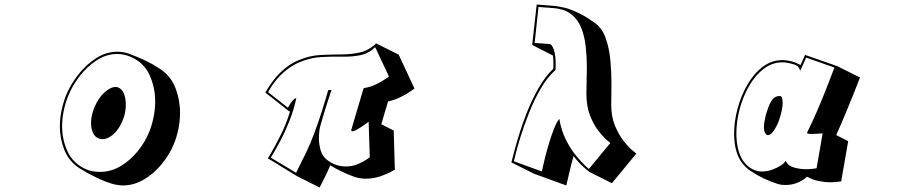

<svg xmlns="http://www.w3.org/2000/svg" viewBox="-20 -760 4040 850"><path d="M750 -123Q731 -76 696 -33.5Q661 9 616.5 35Q572 61 524 61Q514 61 504.5 59.5Q495 58 485 56Q448 46 407.5 26.5Q367 7 332 -15Q285 -46 265 -96Q245 -146 245 -201Q245 -236 252.5 -271Q260 -306 272 -337Q291 -384 325.5 -428.5Q360 -473 405 -502Q450 -531 500 -531Q528 -531 554 -521Q590 -508 623.5 -492Q657 -476 687 -456Q735 -425 756 -372Q777 -319 777 -261Q777 -225 770 -190Q763 -155 750 -123ZM641 -177Q653 -207 660 -242Q667 -277 667 -311Q667 -373 642 -428Q617 -483 559 -508Q530 -521 499 -521Q451 -521 408 -493Q365 -465 332 -422Q299 -379 281 -333Q269 -303 262 -269Q255 -235 255 -200Q255 -142 279 -89.5Q303 -37 360 -11Q376 -4 392 -1.5Q408 1 423 1Q471 1 514 -24.5Q557 -50 590 -91Q623 -132 641 -177ZM524 -229Q508 -189 483 -166.5Q458 -144 434 -144Q423 -144 415 -148Q400 -154 391.5 -172.5Q383 -191 383 -216Q383 -231 386.5 -248Q390 -265 397 -282Q414 -325 441.5 -350Q469 -375 492 -375Q499 -375 505 -372Q521 -365 529 -344.5Q537 -324 537 -297Q537 -281 534 -263.5Q531 -246 524 -229Z M1728 -9Q1728 -9 1710 1Q1692 11 1662.5 21Q1633 31 1598 31Q1572 31 1546 22Q1490 1 1442 -28Q1432 -4 1421 18.5Q1410 41 1402.5 55.5Q1395 70 1395 70L1295 20L1166 -59Q1166 -59 1183 -88Q1200 -117 1223.5 -164Q1247 -211 1264 -266L1259 -268L1155 -350Q1155 -350 1164.5 -366.5Q1174 -383 1192.5 -407Q1211 -431 1239 -455Q1267 -479 1303 -494Q1351 -514 1398 -516.5Q1445 -519 1489 -519Q1533 -519 1572.5 -527.5Q1612 -536 1645 -568L1745 -518L1815 -368Q1815 -368 1798 -356Q1781 -344 1754 -330.5Q1727 -317 1698 -311L1668 -210L1723 -182ZM1612 -221Q1612 -221 1597.5 -210.5Q1583 -200 1566 -189.5Q1549 -179 1540 -179Q1535 -179 1535 -184Q1535 -185 1535.5 -186Q1536 -187 1536 -188Q1538 -193 1543.5 -213Q1549 -233 1557 -259.5Q1565 -286 1572.5 -311.5Q1580 -337 1585 -353.5Q1590 -370 1590 -370Q1619 -374 1644.5 -386.5Q1670 -399 1686 -410Q1702 -421 1702 -421L1641 -551Q1612 -523 1574.5 -515.5Q1537 -508 1493.5 -509Q1450 -510 1402.5 -507.5Q1355 -505 1307 -485Q1272 -470 1245.5 -448Q1219 -426 1201.5 -404Q1184 -382 1175.5 -367Q1167 -352 1167 -352L1255 -283Q1255 -283 1260 -292.5Q1265 -302 1273.5 -312.5Q1282 -323 1292 -326Q1281 -275 1262.5 -227.5Q1244 -180 1224.5 -143Q1205 -106 1192 -84Q1179 -62 1179 -62L1291 5Q1291 5 1298 -9.5Q1305 -24 1315 -44Q1325 -64 1333 -80Q1353 -121 1371 -169.5Q1389 -218 1403 -261.5Q1417 -305 1425 -333Q1433 -361 1433 -361L1448 -362Q1448 -362 1442 -344.5Q1436 -327 1427.5 -300.5Q1419 -274 1411 -247Q1403 -220 1398 -202Q1392 -181 1392 -146Q1392 -120 1400 -93Q1408 -66 1432 -49Q1452 -35 1471.5 -29Q1491 -23 1510 -23Q1540 -23 1564.5 -33.5Q1589 -44 1603 -54Q1617 -64 1617 -64Z M2589 1Q2589 1 2567.5 -17Q2546 -35 2519 -69Q2510 -37 2503 -7Q2496 23 2491.5 42Q2487 61 2487 61L2344 9L2244 -41Q2244 -41 2252 -72.5Q2260 -104 2275 -154.5Q2290 -205 2312.5 -262Q2335 -319 2364.5 -370.5Q2394 -422 2429 -455Q2430 -462 2430 -468Q2430 -474 2430 -480Q2430 -490 2429.5 -498.5Q2429 -507 2428 -514L2336 -561L2356 -740L2432 -734Q2445 -733 2462 -729.5Q2479 -726 2487 -724Q2519 -714 2550 -698Q2581 -682 2610 -661Q2645 -637 2661 -592.5Q2677 -548 2682 -494.5Q2687 -441 2687 -388Q2687 -363 2686.5 -339.5Q2686 -316 2686 -295Q2686 -243 2703 -202.5Q2720 -162 2741.5 -135Q2763 -108 2780 -94Q2797 -80 2797 -80L2689 51ZM2682 -127Q2682 -127 2666 -140.5Q2650 -154 2629 -181Q2608 -208 2592 -249Q2576 -290 2576 -345Q2576 -371 2577 -401Q2578 -431 2578 -462Q2578 -509 2573 -554Q2568 -599 2553.5 -636Q2539 -673 2509.5 -696.5Q2480 -720 2431 -724L2364 -729L2347 -570L2414 -565Q2423 -564 2431.5 -541Q2440 -518 2440 -476Q2440 -470 2440 -463.5Q2440 -457 2439 -450Q2403 -418 2374 -368Q2345 -318 2323 -262.5Q2301 -207 2285.5 -157.5Q2270 -108 2262.5 -77Q2255 -46 2255 -46L2379 -1Q2379 -1 2383 -20Q2387 -39 2394.5 -68.5Q2402 -98 2412 -130.5Q2422 -163 2433 -191Q2444 -219 2456 -234Q2465 -181 2486 -140Q2507 -99 2530.5 -70.5Q2554 -42 2570.5 -27Q2587 -12 2587 -12Z M3704 43Q3695 44 3683 45.5Q3671 47 3657 47Q3632 47 3604.5 41.5Q3577 36 3553 22Q3545 30 3533 37.5Q3521 45 3502 52Q3493 55 3481.5 57Q3470 59 3457 59Q3438 59 3425 55Q3390 44 3360 29.5Q3330 15 3299 -6Q3281 -18 3263 -42Q3245 -66 3236 -106Q3230 -136 3230 -169Q3230 -223 3245.5 -280Q3261 -337 3289 -385.5Q3317 -434 3356.5 -464Q3396 -494 3444 -494Q3454 -494 3463 -492.5Q3472 -491 3482 -489Q3498 -485 3511 -478.5Q3524 -472 3524 -472L3544 -517L3687 -467L3787 -417Q3787 -417 3778 -393Q3769 -369 3753.5 -331Q3738 -293 3719.5 -248.5Q3701 -204 3682 -162L3735 -135ZM3622 -170Q3622 -170 3606 -168.5Q3590 -167 3575 -167Q3553 -167 3553 -172V-173Q3574 -215 3595.5 -264.5Q3617 -314 3634.5 -358.5Q3652 -403 3663 -432Q3674 -461 3674 -461L3549 -505L3523 -447Q3523 -447 3517 -459.5Q3511 -472 3480 -479Q3471 -481 3462 -482.5Q3453 -484 3444 -484Q3398 -484 3360.5 -455Q3323 -426 3296 -379Q3269 -332 3254.5 -277Q3240 -222 3240 -170Q3240 -137 3246 -108Q3255 -66 3274 -42.5Q3293 -19 3313.5 -10Q3334 -1 3347 -1H3354Q3377 -1 3399 -9Q3421 -17 3437.5 -28Q3454 -39 3458 -48Q3470 -25 3496.5 -18Q3523 -11 3547 -11Q3567 -11 3581 -13Q3595 -15 3595 -15ZM3378 -162Q3373 -163 3367.5 -171Q3362 -179 3362 -198Q3362 -207 3364 -220Q3366 -233 3370 -250Q3381 -288 3391 -306Q3401 -324 3411 -329.5Q3421 -335 3429 -335H3432Q3445 -335 3445 -305Q3445 -275 3429 -228Q3425 -216 3417 -200.5Q3409 -185 3399.5 -173.5Q3390 -162 3380 -162Z"/></svg>

Font: Rampart One
Style: Regular
Weight: 400
Designer: Fontworks Inc.
Foundry: Fontworks Inc.
Version: Version 1.100